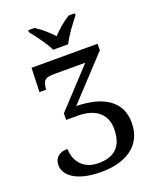

<svg xmlns="http://www.w3.org/2000/svg" viewBox="-169 -1031 940 1143"><g transform="rotate(-20 301.5 -460.0)"><path d="M251 -771H346C367 -816 415 -880 446 -918V-931H407C369 -908 328 -872 298 -840C268 -872 228 -908 190 -931H151V-918C182 -880 230 -816 251 -771ZM274 11C417 11 542 -50 542 -204C542 -339 437 -406 265 -409L511 -673V-714H93L88 -562H130L131 -571C137 -626 154 -633 214 -633H404L181 -393V-352H254C366 -352 431 -299 431 -205C431 -85 367 -44 273 -44C173 -44 129 -117 129 -187C77 -187 45 -162 45 -113C45 -56 105 11 274 11Z"/></g></svg>

Font: Noto Serif
Style: Regular
Weight: 400
Designer: Monotype Design Team
Foundry: Monotype Imaging Inc.
Version: Version 2.015